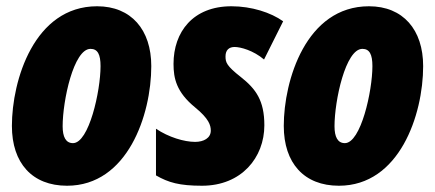

<svg xmlns="http://www.w3.org/2000/svg" viewBox="-20 -583 1388 613"><path d="M194 10C387 10 463 -216 463 -372C463 -488 399 -563 290 -563C89 -563 18 -326 18 -181C18 -62 83 10 194 10ZM213 -126C190 -126 180 -146 180 -180C180 -261 215 -427 269 -427C292 -427 301 -409 301 -372C301 -292 264 -126 213 -126Z M625 10C751 10 824 -80 824 -183C824 -262 797 -299 749 -337C703 -373 700 -384 700 -403C700 -423 711 -433 729 -433C748 -433 789 -422 823 -393L884 -515C845 -543 783 -563 719 -563C596 -563 534 -481 534 -379C534 -333 543 -289 603 -240C647 -204 653 -183 653 -166C653 -142 630 -130 603 -130C568 -130 518 -145 478 -172V-23C518 0 553 10 625 10Z M1062 10C1255 10 1331 -216 1331 -372C1331 -488 1267 -563 1158 -563C957 -563 886 -326 886 -181C886 -62 951 10 1062 10ZM1081 -126C1058 -126 1048 -146 1048 -180C1048 -261 1083 -427 1137 -427C1160 -427 1169 -409 1169 -372C1169 -292 1132 -126 1081 -126Z"/></svg>

Font: Noto Sans UI Condensed Black
Style: Italic
Weight: 900
Width: 3
Italic angle: -192°
Designer: Monotype Design Team
Foundry: Monotype Imaging Inc.
Version: Version 1.901